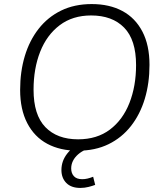

<svg xmlns="http://www.w3.org/2000/svg" viewBox="-20 -733 799 944"><path d="M362 8Q276 8 212.5 -26Q149 -60 114 -127.5Q79 -195 79 -291Q79 -381 102 -457.5Q125 -534 170 -591.5Q215 -649 280.5 -681Q346 -713 431 -713Q518 -713 581.5 -679Q645 -645 680 -578Q715 -511 715 -414Q715 -324 692 -247.5Q669 -171 624 -113.5Q579 -56 513.5 -24Q448 8 362 8ZM364 -48Q457 -48 520.5 -96Q584 -144 616.5 -227Q649 -310 649 -413Q649 -537 590.5 -597Q532 -657 428 -657Q337 -657 273.5 -609Q210 -561 177.5 -478.5Q145 -396 145 -292Q145 -168 203 -108Q261 -48 364 -48ZM375 191Q330 191 306 166.5Q282 142 282 103Q282 58 311 21.5Q340 -15 386 -34L407 0Q381 11 364 26Q347 41 338.5 58.5Q330 76 330 95Q330 119 343.5 133.5Q357 148 384 148Q397 148 410 145Q423 142 438 136L448 176Q435 181 415.5 186Q396 191 375 191Z"/></svg>

Font: Nunito Sans 12pt ExtraLight 12pt Light
Style: Italic
Weight: 300
Italic angle: -9°
Version: Version 3.101;gftools[0.9.27]